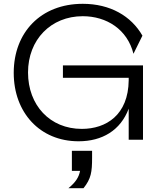

<svg xmlns="http://www.w3.org/2000/svg" viewBox="-20 -733 856 1007"><path d="M655 0H730V-390H310V-325H655V-312C653 -130 537 -57 409 -57C242 -57 127 -181 127 -353C127 -525 247 -648 414 -648C539 -648 648 -579 680 -451L727 -546C668 -649 558 -713 414 -713C194 -713 52 -563 52 -351C52 -143 189 8 392 8C516 8 612 -49 655 -163ZM357 163H400C394 195 378 222 339 254H418C458 204 463 169 463 94V58H357Z"/></svg>

Font: Absans
Style: Regular
Weight: 400
Designer: Valerio Monopoli
Version: Version 1.200;Glyphs 3.2 (3217)